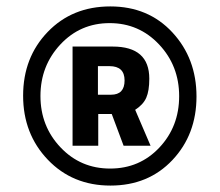

<svg xmlns="http://www.w3.org/2000/svg" viewBox="-20 -733 684 598"><path d="M324 -155Q206 -155 129 -235.5Q52 -316 52 -435Q52 -554 128.5 -633.5Q205 -713 323.5 -713Q442 -713 517 -632Q592 -551 592 -432.5Q592 -314 517 -234.5Q442 -155 324 -155ZM168 -594.5Q106 -528 106 -434Q106 -340 168.5 -274Q231 -208 323 -208Q415 -208 476.5 -273.5Q538 -339 538 -433.5Q538 -528 475.5 -594.5Q413 -661 321.5 -661Q230 -661 168 -594.5ZM286 -378V-279H206V-588H331Q445 -588 445 -488Q445 -450 435.5 -428.5Q426 -407 401 -391L449 -279H365L328 -378ZM285 -527V-438H326Q368 -438 368 -482.5Q368 -527 321 -527Z"/></svg>

Font: TitilliumWebSemiBold
Style: Bold
Weight: 600
Version: Version 1.001;PS 57.000;hotconv 1.0.70;makeotf.lib2.5.55311